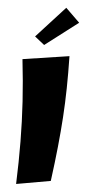

<svg xmlns="http://www.w3.org/2000/svg" viewBox="-68 -1088 507 1142"><g transform="rotate(5 186.0 -517.0)"><path d="M74 18Q79 -116 78 -236Q77 -356 69.5 -475Q62 -594 47 -725L324 -767Q326 -664 324.5 -575.5Q323 -487 317.5 -402Q312 -317 302.5 -224Q293 -131 278 -18ZM168 -820 110 -866 280 -1052 364 -970Z"/></g></svg>

Font: Marhey
Style: Bold
Weight: 700
Designer: Nur Syamsi & Bustanul Arifin
Foundry: Namelatype
Version: Version 1.000